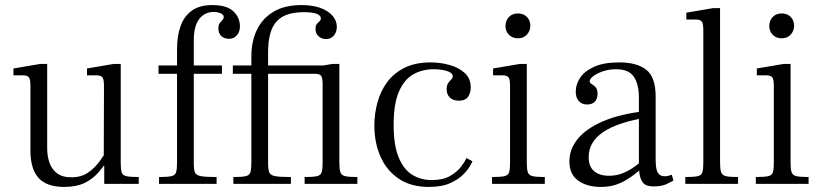

<svg xmlns="http://www.w3.org/2000/svg" viewBox="-20 -725 3252 757"><path d="M233 12Q164 12 132 -23.5Q100 -59 100 -131V-386Q100 -412 94 -420Q88 -428 70 -428H33V-455L139 -473H166V-140Q166 -111 174.5 -85Q183 -59 204 -42.5Q225 -26 261 -26Q300 -26 326.5 -44Q353 -62 373.5 -90Q394 -118 411 -149V-106Q391 -71 367.5 -44.5Q344 -18 312 -3Q280 12 233 12ZM391 0V-71H389L390 -386Q390 -412 384 -420Q378 -428 360 -428H323V-455L429 -473H456V-83Q456 -58 459.5 -46Q463 -34 478 -30.5Q493 -27 527 -27V0Z M607 0V-27Q641 -27 656 -30.5Q671 -34 674.5 -46.5Q678 -59 678 -83V-434H605V-467H678V-532Q678 -582 691.5 -621Q705 -660 735.5 -682.5Q766 -705 817 -705Q874 -705 900 -680.5Q926 -656 926 -621Q926 -600 914 -586Q902 -572 883 -572Q864 -572 852.5 -583Q841 -594 841 -613Q841 -627 846.5 -634Q852 -641 857 -646Q862 -651 862 -659Q862 -667 850 -672.5Q838 -678 822 -678Q800 -678 782 -666Q764 -654 754 -629.5Q744 -605 744 -567V-467H855V-434H744V-82Q744 -57 748.5 -45.5Q753 -34 772 -30.5Q791 -27 834 -27V0Z M900 0V-27Q934 -27 949 -30.5Q964 -34 967.5 -46.5Q971 -59 971 -83V-434H898V-467H971V-502Q971 -561 992.5 -606.5Q1014 -652 1058 -678.5Q1102 -705 1168 -705Q1213 -705 1244 -693.5Q1275 -682 1291.5 -662.5Q1308 -643 1308 -619Q1308 -599 1296.5 -585Q1285 -571 1265 -571Q1249 -571 1236.5 -581.5Q1224 -592 1224 -611Q1224 -625 1229.5 -631Q1235 -637 1240 -641.5Q1245 -646 1245 -653Q1245 -664 1228.5 -670.5Q1212 -677 1178 -677Q1142 -677 1115.5 -668.5Q1089 -660 1071.5 -641.5Q1054 -623 1045.5 -592.5Q1037 -562 1037 -517V-467H1256L1266 -434H1037V-82Q1037 -57 1041.5 -45.5Q1046 -34 1065 -30.5Q1084 -27 1127 -27V0ZM1181 0V-27Q1215 -27 1230 -30.5Q1245 -34 1248.5 -46.5Q1252 -59 1252 -83V-392Q1252 -418 1246 -426Q1240 -434 1222 -434H1185V-455L1291 -473H1318V-83Q1318 -58 1322 -46Q1326 -34 1341 -30.5Q1356 -27 1389 -27V0Z M1671 12Q1600 12 1552 -20.5Q1504 -53 1480 -108Q1456 -163 1456 -230Q1456 -276 1468 -320.5Q1480 -365 1506 -400.5Q1532 -436 1574.5 -457.5Q1617 -479 1678 -479Q1716 -479 1752 -469Q1788 -459 1812 -437.5Q1836 -416 1836 -380Q1836 -359 1825.5 -343.5Q1815 -328 1789 -328Q1766 -328 1753.5 -340.5Q1741 -353 1741 -373Q1741 -389 1747 -397.5Q1753 -406 1759 -411.5Q1765 -417 1765 -424Q1765 -438 1742 -445Q1719 -452 1690 -452Q1645 -452 1609.5 -432Q1574 -412 1553 -364Q1532 -316 1532 -233Q1532 -152 1552 -104Q1572 -56 1606 -35.5Q1640 -15 1682 -15Q1727 -15 1755 -31.5Q1783 -48 1798.5 -68.5Q1814 -89 1819 -102L1843 -89Q1842 -88 1834 -72.5Q1826 -57 1807 -37.5Q1788 -18 1755 -3Q1722 12 1671 12Z M1920 0V-27Q1954 -27 1969 -30.5Q1984 -34 1987.5 -46.5Q1991 -59 1991 -83V-386Q1991 -412 1985 -420Q1979 -428 1961 -428H1924V-455L2030 -473H2057V-83Q2057 -58 2061 -46Q2065 -34 2080 -30.5Q2095 -27 2128 -27V0ZM2022 -574Q2000 -574 1986.5 -588Q1973 -602 1973 -622Q1973 -644 1986.5 -658Q2000 -672 2022 -672Q2037 -672 2048 -665.5Q2059 -659 2065 -648Q2071 -637 2071 -622Q2070 -602 2057 -588Q2044 -574 2022 -574Z M2555 10Q2541 10 2528 5Q2515 0 2507 -18.5Q2499 -37 2499 -77V-340Q2499 -393 2479 -422.5Q2459 -452 2409 -452Q2381 -452 2357.5 -444Q2334 -436 2319.5 -425Q2305 -414 2305 -405Q2305 -398 2313 -393.5Q2321 -389 2328.5 -381Q2336 -373 2336 -355Q2336 -336 2325.5 -324.5Q2315 -313 2295 -313Q2274 -313 2262 -326.5Q2250 -340 2250 -364Q2250 -392 2267 -418Q2284 -444 2322 -461.5Q2360 -479 2422 -479Q2491 -479 2528 -450Q2565 -421 2565 -345V-98Q2565 -58 2573.5 -44Q2582 -30 2601 -30Q2610 -30 2616 -32Q2622 -34 2629 -36L2635 -13Q2626 -8 2607.5 1Q2589 10 2555 10ZM2349 12Q2295 12 2260 -12.5Q2225 -37 2225 -89Q2225 -137 2258 -177.5Q2291 -218 2358 -247Q2425 -276 2526 -287V-261Q2413 -242 2357 -203.5Q2301 -165 2301 -106Q2301 -68 2322.5 -50Q2344 -32 2381 -32Q2410 -32 2435 -42Q2460 -52 2482 -68Q2504 -84 2525 -101V-74Q2494 -46 2467 -27Q2440 -8 2412 2Q2384 12 2349 12Z M2682 0V-27Q2716 -27 2731 -30.5Q2746 -34 2749.5 -46.5Q2753 -59 2753 -83V-606Q2753 -632 2747 -640Q2741 -648 2723 -648H2686V-675L2792 -693H2819V-83Q2819 -59 2823 -46.5Q2827 -34 2842 -30.5Q2857 -27 2890 -27V0Z M2960 0V-27Q2994 -27 3009 -30.5Q3024 -34 3027.5 -46.5Q3031 -59 3031 -83V-386Q3031 -412 3025 -420Q3019 -428 3001 -428H2964V-455L3070 -473H3097V-83Q3097 -58 3101 -46Q3105 -34 3120 -30.5Q3135 -27 3168 -27V0ZM3062 -574Q3040 -574 3026.5 -588Q3013 -602 3013 -622Q3013 -644 3026.5 -658Q3040 -672 3062 -672Q3077 -672 3088 -665.5Q3099 -659 3105 -648Q3111 -637 3111 -622Q3110 -602 3097 -588Q3084 -574 3062 -574Z"/></svg>

Font: Frank Ruhl Libre Light
Style: Regular
Weight: 300
Designer: Yanek Iontef
Foundry: Fontef
Version: Version 6.003;gftools[0.9.30]